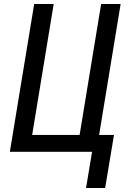

<svg xmlns="http://www.w3.org/2000/svg" viewBox="-20 -755 640 955"><path d="M503 180H408L438 0H29L150 -735H247L140 -84H376L483 -735H580L473 -84H547Z"/></svg>

Font: Iosevka Aile Medium Oblique
Style: Regular
Weight: 500
Italic angle: -9°
Designer: Belleve Invis
Foundry: Belleve Invis
Version: Version 31.1.0; ttfautohint (v1.8.4)